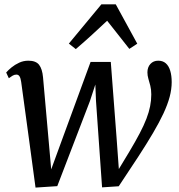

<svg xmlns="http://www.w3.org/2000/svg" viewBox="-20 -840 812 870"><path d="M141 10 111 -212 76 -468.5Q73.5 -486 68.5 -494Q63.5 -502 54 -502Q45 -502 36.5 -496.8Q28 -491.5 20 -485.5L8 -511.5Q17 -522 32.2 -534.5Q47.5 -547 67 -556Q86.5 -565 108.5 -565Q142.5 -565 157 -546.5Q171.5 -528 175 -489.5L198 -230.5L212 -72.5L266.5 -221.5L390.5 -559.5H482L508 -218.5L518.5 -74L566.5 -153.5Q594 -199.5 613 -235.8Q632 -272 643.5 -302Q655 -332 660.2 -358.5Q665.5 -385 665.5 -412Q665.5 -434.5 661 -451.8Q656.5 -469 652.2 -483.5Q648 -498 648 -512Q648 -535.5 661.5 -550.2Q675 -565 697 -565Q718 -565 731.5 -553Q745 -541 751.5 -519Q758 -497 758 -468Q758 -436 748.8 -401.2Q739.5 -366.5 720.8 -326.2Q702 -286 673.5 -237.5Q645 -189 606.2 -129.5Q567.5 -70 518 4L442.5 9L415 -382.5L412 -457L387.5 -382L239.5 3.5ZM323.5 -617.5 292 -642.5 439.5 -820.5H504.5L602 -642L566 -618.5Q541.5 -650 516.2 -681.8Q491 -713.5 465.5 -746Q431 -713.5 396.2 -681.8Q361.5 -650 323.5 -617.5Z"/></svg>

Font: Merriweather 24pt SemiCondensed
Style: Italic
Weight: 400
Width: 4
Italic angle: -7.8°
Designer: Eben Sorkin
Foundry: Eben Sorkin
Version: Version 2.101